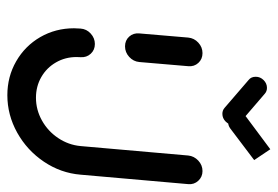

<svg xmlns="http://www.w3.org/2000/svg" viewBox="-134 -604 741 512"><g transform="rotate(90 236.0 -348.5)"><path d="M104.1 -311.9Q88.1 -311.9 78.1 -323Q68.1 -334.1 69.6 -350L80.7 -480.4Q82.2 -496.3 94.3 -507.4Q106.3 -518.5 122.2 -518.5Q138.1 -518.5 148.3 -507.4Q158.5 -496.3 157 -480.4L145.9 -350Q144.4 -334.1 132.2 -323Q120 -311.9 104.1 -311.9ZM436.7 -518.5Q452.2 -518.5 462.6 -507.2Q473 -495.9 471.5 -480.4L446.3 -193.3Q441.9 -140.4 411.7 -95.6Q381.5 -50.7 334.3 -24.4Q287 1.9 234.4 1.9Q184.8 1.9 143.9 -21.7Q103 -45.2 79.4 -85.9Q55.9 -126.7 55.9 -175.9Q55.9 -181.5 56.7 -193.3Q57.8 -209.3 70 -220.4Q82.2 -231.5 97.8 -231.5Q113.7 -231.5 123.9 -220.4Q134.1 -209.3 133 -193.3Q132.6 -189.6 132.6 -182.6Q132.6 -152.6 146.9 -127.8Q161.1 -103 185.9 -88.7Q210.7 -74.4 241.1 -74.4Q273.3 -74.4 301.9 -90.4Q330.4 -106.3 348.7 -133.7Q367 -161.1 370 -193.3L395.2 -480.4Q396.7 -495.9 408.7 -507.2Q420.7 -518.5 436.7 -518.5ZM185.2 -660.4Q185.2 -672.6 194.1 -681.5Q203 -690.4 214.8 -690.4Q224.1 -690.4 230.7 -684.4L305.2 -620.4Q313.7 -613.7 313.7 -601.5Q313.7 -589.3 304.8 -580.4Q295.9 -571.5 284.1 -571.5Q274.8 -571.5 268.1 -577.4L193.7 -641.5Q185.2 -648.1 185.2 -660.4ZM407.4 -656.3 322.6 -592.2Q314.8 -586.7 305.6 -586.7Q294.8 -586.7 287.8 -593.7Q280.7 -600.7 280.7 -611.5Q280.7 -618.9 283.9 -625.2Q287 -631.5 293 -635.6L378.5 -699.3Z"/></g></svg>

Font: 26F Galaxy Sans
Style: Bold Italic
Weight: 700
Italic angle: -5°
Designer: C₂₉H₂₅N₃O₅
Version: Version 1.200